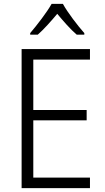

<svg xmlns="http://www.w3.org/2000/svg" viewBox="-20 -966 537 986"><path d="M303 -946H245C221 -903 170 -837 135 -796V-788H174C206 -816 243 -858 274 -895C305 -858 341 -816 374 -788H413V-796C380 -833 327 -902 303 -946ZM442 0V-54H151V-348H425V-401H151V-660H442V-714H91V0Z"/></svg>

Font: Noto Sans Bengali SemiCondensed Light
Style: Regular
Weight: 300
Width: 4
Designer: Joana Ranito - Universal Thirst; Jelle Bosma - Monotype Design Team
Foundry: Universal Thirst ehf.
Version: Version 3.000